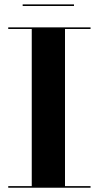

<svg xmlns="http://www.w3.org/2000/svg" viewBox="-20 -878 462 898"><path d="M18.5 0V-7.5H128.5V-742.5H18.5V-750H403.5V-742.5H284V-7.5H403.5V0ZM86 -850V-857.5H326V-850Z"/></svg>

Font: Bodoni Moda 28pt
Style: Bold
Weight: 700
Designer: Owen Earl
Foundry: indestructible type
Version: Version 2.005